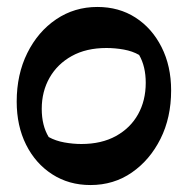

<svg xmlns="http://www.w3.org/2000/svg" viewBox="-20 -512 540 552"><path d="M240 20Q178 20 130 -11Q82 -42 55 -96Q28 -150 28 -220Q28 -298 58.5 -359.5Q89 -421 141.5 -456.5Q194 -492 260 -492Q322 -492 369.5 -461.5Q417 -431 444.5 -376.5Q472 -322 472 -252Q472 -174 441.5 -113Q411 -52 359 -16Q307 20 240 20ZM214 -98Q272 -98 313.5 -121Q355 -144 377 -183.5Q399 -223 399 -274Q399 -321 380 -354Q361 -365 336 -369.5Q311 -374 286 -374Q228 -374 186.5 -351Q145 -328 122.5 -288.5Q100 -249 100 -199Q100 -151 120 -118Q140 -107 165 -102.5Q190 -98 214 -98Z"/></svg>

Font: Eczar Medium
Style: Regular
Weight: 500
Designer: Vaibhav Singh
Foundry: Rosetta Type Foundry
Version: Version 2.000